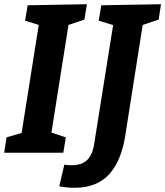

<svg xmlns="http://www.w3.org/2000/svg" viewBox="-21 -724 783 910"><path d="M-1 0 10 -73 99 -99 79 -78 165 -621 181 -600 98 -626 110 -699 391 -704 379 -631 289 -601 306 -621 220 -78 212 -99 291 -73 279 0ZM332 166Q297 166 260 159L284 56Q292 58 300.5 58.5Q309 59 318 59Q352 59 372 48.5Q392 38 403 21.5Q414 5 419 -13Q424 -31 426 -46L518 -623L532 -600L447 -626L459 -699L742 -704L731 -631L641 -601L658 -623L572 -77Q563 -22 545 22.5Q527 67 498.5 99.5Q470 132 428.5 149Q387 166 332 166Z"/></svg>

Font: Bitter Thin
Style: Bold Italic
Weight: 700
Italic angle: -9°
Version: Version 3.021